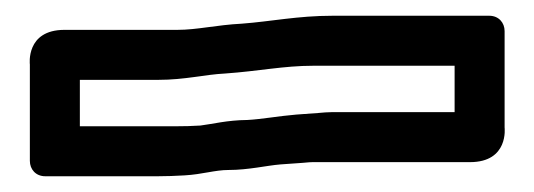

<svg xmlns="http://www.w3.org/2000/svg" viewBox="-20 -96 681 245"><path d="M81.9 65.1V5.9H181.7C216.3 5.9 240.9 -0.9 267.4 -2.2C310.3 -5.2 341.9 -12.1 379.7 -12.1L560.1 -12.1V47.1L403.3 47.1C398.4 47.1 392.1 47.6 385.8 48.2L358.1 50.2C335.1 52.1 314.4 56.1 295.5 57.1C270.1 57.3 251.2 62.3 235.7 64.2C223.8 64.9 215.7 65.1 206.3 65.1ZM18.1 109.3C18.1 120 25.6 128.9 37.7 128.9L181.7 128.9C192.3 128.9 203.6 128.5 215.4 127.8C238.4 126.5 254.2 120.9 271.7 120.9C297.1 120.9 320.4 115.2 337.9 113.8L366.2 111.8C373.3 111.1 376.9 110.9 378.7 110.9H579.7C629.5 110.9 623.9 66.7 623.9 66.7V-56.3C623.9 -67 616.4 -75.9 604.3 -75.9L404.3 -75.9C359.9 -75.9 326 -68.6 288.6 -65.8C255.7 -64.1 231.6 -57.9 206.3 -57.9H62.3C12.5 -57.9 18.1 -13.7 18.1 -13.7Z"/></svg>

Font: Tape
Style: Regular
Weight: 500
Foundry: Cannot Into Space Fonts
Version: Version 0.97